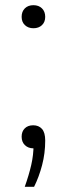

<svg xmlns="http://www.w3.org/2000/svg" viewBox="-20 -567 258 741"><path d="M75.5 154Q91.5 109 100.5 70Q109.5 31 109.5 -9L118 5.5H109Q89 5.5 76.2 -6.8Q63.5 -19 63.5 -39.5Q63.5 -59.5 75.5 -71.5Q87.5 -83.5 108 -83.5Q129.5 -83.5 142 -69.5Q154.5 -55.5 154.5 -24.5Q154.5 24.5 142.5 70.2Q130.5 116 111.5 154ZM109 -458Q89 -458 76.2 -470Q63.5 -482 63.5 -502Q63.5 -522.5 76 -534.8Q88.5 -547 109 -547Q129.5 -547 142 -534.8Q154.5 -522.5 154.5 -502Q154.5 -482 142 -470Q129.5 -458 109 -458Z"/></svg>

Font: Encode Sans SC Light
Style: Regular
Weight: 300
Version: Version 3.002